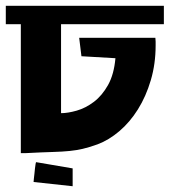

<svg xmlns="http://www.w3.org/2000/svg" viewBox="-22 -564 585 662"><path d="M543 -480.5H188.5V-173.8Q211.9 -173.8 242.7 -182.6Q273.4 -191.4 301.8 -212.9Q330.1 -234.4 350.6 -271Q371.1 -307.6 376 -363.3L258.8 -370.1L251 -433.6H513.7Q514.6 -426.8 514.6 -420.4Q514.6 -414.1 514.6 -407.2Q514.6 -343.8 498 -287.6Q481.4 -231.4 453.6 -187Q425.8 -142.6 389.6 -111.8Q353.5 -81.1 314.5 -66.4Q284.2 -55.7 263.2 -50.8Q242.2 -45.9 218.3 -43.5Q194.3 -41 160.2 -40Q126 -39.1 68.4 -36.1H49.8V-480.5H-2V-543.9H543ZM102.5 -4.9 228.5 16.6V78.1L93.8 63.5L94.7 52.7Q95.7 44.9 96.7 35.2Q97.7 25.4 98.6 16.6Q99.6 7.8 100.6 2Q101.6 -3.9 102.5 -4.9Z"/></svg>

Font: Shorif Bongobondhu ANSI V2
Style: Regular
Weight: 400
Designer: Shorif Uddin Shishir, Shorif art & Design, e-mail : shorifart@gmail.com, facebook : Shorif2001
Foundry: Lipighor Font Foundry
Version: Designed By Shorif Uddin Shishir | Build By Niladri Shekhar 